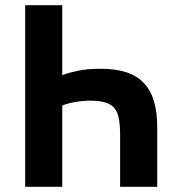

<svg xmlns="http://www.w3.org/2000/svg" viewBox="-20 -720 671 740"><path d="M220 -430Q231 -435 245.5 -439Q260 -443 278.5 -447Q297 -451 319.5 -453Q342 -455 369 -455Q426 -455 467 -441.5Q508 -428 534.5 -400Q561 -372 573.5 -329.5Q586 -287 586 -229V0H443V-196Q443 -235 438.5 -261Q434 -287 421.5 -302.5Q409 -318 386 -325Q363 -332 327 -332Q299 -332 268 -326.5Q237 -321 220 -313V0H77V-700H220Z"/></svg>

Font: Golos UI VF
Style: Regular
Weight: 400
Designer: A.Korolkova, Vitaly Kuzmin
Foundry: ParaType Ltd
Version: Version 2.000